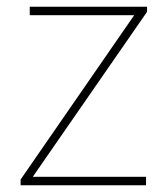

<svg xmlns="http://www.w3.org/2000/svg" viewBox="-20 -548 496 568"><path d="M412 0V-25H77L415 -513V-528H68V-503H377L41 -17V0Z"/></svg>

Font: Noto Sans Lao Thin
Style: Regular
Weight: 100
Designer: Monotype Design Team
Foundry: Monotype Imaging Inc.
Version: Version 2.003